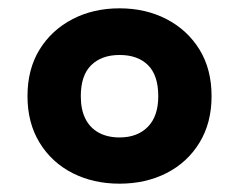

<svg xmlns="http://www.w3.org/2000/svg" viewBox="-20 -768 573 461"><path d="M360 -537Q360 -587 335.5 -611.5Q311 -636 267 -636Q224 -636 199 -611.5Q174 -587 174 -537Q174 -505 185 -483Q196 -461 217 -449.5Q238 -438 267 -438Q310 -438 335 -463.5Q360 -489 360 -537ZM46 -537Q46 -602 75 -649Q104 -696 154 -722Q204 -748 267 -748Q330 -748 380 -722Q430 -696 459 -649Q488 -602 488 -537Q488 -473 459 -425.5Q430 -378 380 -352.5Q330 -327 267 -327Q204 -327 154 -352.5Q104 -378 75 -425.5Q46 -473 46 -537Z"/></svg>

Font: Roboto Serif Black
Style: Regular
Weight: 900
Designer: Greg Gazdowicz
Foundry: Commercial Type
Version: Version 1.008